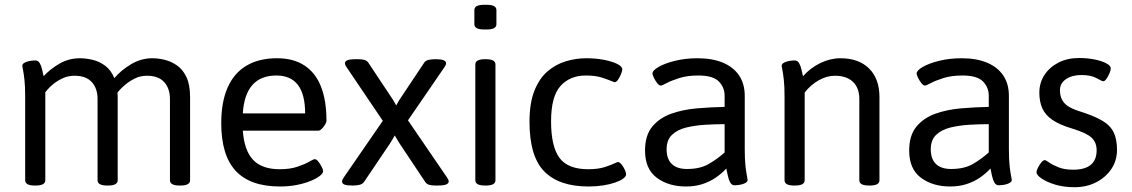

<svg xmlns="http://www.w3.org/2000/svg" viewBox="-20 -772 4722 801"><path d="M616 -529Q640 -529 667 -522.5Q694 -516 718.5 -499Q743 -482 758 -450Q773 -418 773 -367V-20Q773 2 733 2H729Q689 2 689 -20V-359Q689 -403 665 -429.5Q641 -456 593 -456Q566 -456 543.5 -445Q521 -434 503.5 -419.5Q486 -405 476 -393Q466 -381 465 -379L464 -413Q468 -402 469.5 -389.5Q471 -377 471 -366V-20Q471 2 431 2H427Q387 2 387 -20V-359Q387 -403 363 -429.5Q339 -456 291 -456Q264 -456 241.5 -445.5Q219 -435 202.5 -421.5Q186 -408 177.5 -397.5Q169 -387 169 -387V-20Q169 2 129 2H125Q85 2 85 -20V-371Q85 -412 82 -439Q79 -466 76 -480Q73 -494 73 -497Q73 -504 79.5 -508.5Q86 -513 95 -515.5Q104 -518 113 -519Q122 -520 127 -520Q139 -520 145.5 -509Q152 -498 155.5 -482.5Q159 -467 162 -454Q187 -482 226.5 -505.5Q266 -529 314 -529Q338 -529 366 -522.5Q394 -516 418.5 -498Q443 -480 457 -446Q486 -480 527.5 -504.5Q569 -529 616 -529Z M1136 -529Q1204 -529 1250 -499Q1296 -469 1319 -411Q1342 -353 1342 -268Q1342 -262 1336 -252Q1330 -242 1322.5 -234.5Q1315 -227 1309 -227H993Q999 -144 1036 -105Q1073 -66 1147 -66Q1190 -66 1221 -76.5Q1252 -87 1270 -97.5Q1288 -108 1293 -108Q1300 -108 1308 -98Q1316 -88 1322 -76Q1328 -64 1328 -58Q1328 -49 1314 -38Q1300 -27 1275.5 -17Q1251 -7 1218.5 -0.5Q1186 6 1148 6Q1024 6 963.5 -59Q903 -124 903 -258Q903 -346 929.5 -406.5Q956 -467 1008 -498Q1060 -529 1136 -529ZM1133 -457Q1068 -457 1033 -417.5Q998 -378 993 -299H1253Q1253 -378 1223 -417.5Q1193 -457 1133 -457Z M1799 -525Q1841 -525 1841 -508Q1841 -501 1833 -490L1682 -270L1844 -33Q1852 -22 1852 -15Q1852 -7 1841.5 -2.5Q1831 2 1806 2H1797Q1781 2 1770.5 -1Q1760 -4 1754 -13L1648 -172Q1639 -186 1634.5 -194Q1630 -202 1627 -207Q1624 -202 1619.5 -194Q1615 -186 1606 -172L1498 -12Q1492 -4 1480 -1Q1468 2 1453 2H1450Q1427 2 1417 -2Q1407 -6 1407 -15Q1407 -22 1415 -33L1577 -268L1427 -490Q1419 -501 1419 -508Q1419 -516 1429 -520.5Q1439 -525 1465 -525H1474Q1490 -525 1500.5 -522Q1511 -519 1517 -510L1612 -367Q1621 -354 1625.5 -345.5Q1630 -337 1633 -332Q1636 -337 1640.5 -345.5Q1645 -354 1654 -367L1750 -511Q1755 -519 1767.5 -522Q1780 -525 1795 -525Z M2007 -525Q2047 -525 2047 -503V-20Q2047 2 2007 2H2003Q1963 2 1963 -20V-503Q1963 -525 2003 -525ZM2011 -752Q2051 -752 2051 -730V-671Q2051 -649 2011 -649H1999Q1959 -649 1959 -671V-730Q1959 -752 1999 -752Z M2426 -529Q2465 -529 2499 -522.5Q2533 -516 2554.5 -505.5Q2576 -495 2576 -483Q2576 -475 2570.5 -462Q2565 -449 2558 -439Q2551 -429 2544 -429Q2543 -429 2540 -430.5Q2537 -432 2533 -433Q2519 -439 2492 -448Q2465 -457 2424 -457Q2358 -457 2318.5 -413.5Q2279 -370 2279 -266Q2279 -161 2314 -113.5Q2349 -66 2434 -66Q2476 -66 2504.5 -75.5Q2533 -85 2547 -92Q2551 -94 2554 -95Q2557 -96 2558 -96Q2565 -96 2573 -86Q2581 -76 2586.5 -64Q2592 -52 2592 -45Q2592 -36 2580 -27Q2568 -18 2546.5 -10.5Q2525 -3 2496.5 1.5Q2468 6 2435 6Q2313 6 2251 -56.5Q2189 -119 2189 -264Q2189 -342 2209.5 -393.5Q2230 -445 2264.5 -474.5Q2299 -504 2341 -516.5Q2383 -529 2426 -529Z M2890 -529Q2952 -529 2996 -510.5Q3040 -492 3063.5 -457Q3087 -422 3087 -372V-148Q3087 -107 3090 -80Q3093 -53 3096 -38.5Q3099 -24 3099 -22Q3099 -15 3092.5 -10.5Q3086 -6 3077 -3.5Q3068 -1 3059 0Q3050 1 3045 1Q3033 1 3026.5 -10.5Q3020 -22 3016.5 -38.5Q3013 -55 3010 -69Q2991 -48 2966 -31Q2941 -14 2910.5 -4Q2880 6 2842 6Q2769 6 2720 -30.5Q2671 -67 2671 -144Q2671 -207 2701 -243.5Q2731 -280 2780 -297.5Q2829 -315 2887.5 -320Q2946 -325 3003 -326V-373Q3003 -407 2979 -432Q2955 -457 2893 -457Q2848 -457 2814.5 -446.5Q2781 -436 2761.5 -425.5Q2742 -415 2737 -415Q2730 -415 2722 -425Q2714 -435 2708 -447.5Q2702 -460 2702 -465Q2702 -478 2728 -493Q2754 -508 2797 -518.5Q2840 -529 2890 -529ZM3003 -254Q2964 -254 2922 -251.5Q2880 -249 2843 -240Q2806 -231 2783.5 -209.5Q2761 -188 2761 -149Q2761 -109 2782.5 -88Q2804 -67 2846 -67Q2901 -67 2937 -88Q2973 -109 3003 -136Z M3486 -529Q3563 -529 3606 -486Q3649 -443 3649 -367V-20Q3649 2 3609 2H3605Q3565 2 3565 -20V-359Q3565 -405 3538.5 -430.5Q3512 -456 3463 -456Q3429 -456 3395.5 -437Q3362 -418 3337 -386V-20Q3337 2 3297 2H3293Q3253 2 3253 -20V-371Q3253 -412 3250 -439Q3247 -466 3244 -480Q3241 -494 3241 -497Q3241 -504 3247.5 -508.5Q3254 -513 3263 -515.5Q3272 -518 3281 -519Q3290 -520 3295 -520Q3307 -520 3313.5 -509Q3320 -498 3323.5 -482.5Q3327 -467 3330 -454Q3361 -489 3402.5 -509Q3444 -529 3486 -529Z M3992 -529Q4054 -529 4098 -510.5Q4142 -492 4165.5 -457Q4189 -422 4189 -372V-148Q4189 -107 4192 -80Q4195 -53 4198 -38.5Q4201 -24 4201 -22Q4201 -15 4194.5 -10.5Q4188 -6 4179 -3.5Q4170 -1 4161 0Q4152 1 4147 1Q4135 1 4128.5 -10.5Q4122 -22 4118.5 -38.5Q4115 -55 4112 -69Q4093 -48 4068 -31Q4043 -14 4012.5 -4Q3982 6 3944 6Q3871 6 3822 -30.5Q3773 -67 3773 -144Q3773 -207 3803 -243.5Q3833 -280 3882 -297.5Q3931 -315 3989.5 -320Q4048 -325 4105 -326V-373Q4105 -407 4081 -432Q4057 -457 3995 -457Q3950 -457 3916.5 -446.5Q3883 -436 3863.5 -425.5Q3844 -415 3839 -415Q3832 -415 3824 -425Q3816 -435 3810 -447.5Q3804 -460 3804 -465Q3804 -478 3830 -493Q3856 -508 3899 -518.5Q3942 -529 3992 -529ZM4105 -254Q4066 -254 4024 -251.5Q3982 -249 3945 -240Q3908 -231 3885.5 -209.5Q3863 -188 3863 -149Q3863 -109 3884.5 -88Q3906 -67 3948 -67Q4003 -67 4039 -88Q4075 -109 4105 -136Z M4482 -530Q4516 -530 4546 -524Q4576 -518 4595 -508Q4614 -498 4614 -487Q4614 -479 4608.5 -466Q4603 -453 4596 -443Q4589 -433 4582 -433Q4578 -433 4554.5 -446Q4531 -459 4491 -459Q4453 -459 4427.5 -442Q4402 -425 4402 -396Q4402 -374 4410 -357.5Q4418 -341 4435 -329.5Q4452 -318 4480 -309Q4541 -290 4576 -270Q4611 -250 4625.5 -221Q4640 -192 4640 -147Q4640 -102 4616.5 -67Q4593 -32 4553 -11.5Q4513 9 4463 9Q4417 9 4381.5 -2Q4346 -13 4325 -27.5Q4304 -42 4304 -54Q4304 -60 4310 -72Q4316 -84 4324 -94Q4332 -104 4339 -104Q4343 -104 4357 -94Q4371 -84 4396 -74Q4421 -64 4457 -64Q4555 -64 4555 -145Q4555 -179 4533 -198.5Q4511 -218 4455 -235Q4401 -251 4371 -271.5Q4341 -292 4328.5 -320Q4316 -348 4316 -385Q4316 -427 4337.5 -459.5Q4359 -492 4396 -511Q4433 -530 4482 -530Z"/></svg>

Font: Asap VF Beta
Style: Regular
Weight: 400
Designer: Pablo Cosgaya
Foundry: Pablo Cosgaya
Version: Version 1.007